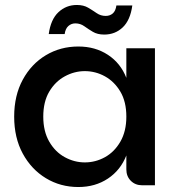

<svg xmlns="http://www.w3.org/2000/svg" viewBox="-20 -745 718 772"><path d="M295 7Q223 7 164.5 -28.5Q106 -64 71.5 -127.5Q37 -191 37 -276Q37 -361 71.5 -424.5Q106 -488 164.5 -523Q223 -558 295 -558Q363 -558 414 -524.5Q465 -491 488 -432V-551H603V0H552Q524 0 506 -18Q488 -36 488 -64V-120Q465 -61 414 -27Q363 7 295 7ZM321 -92Q364 -92 402 -113Q440 -134 464 -175.5Q488 -217 488 -276Q488 -336 464 -376.5Q440 -417 402 -438Q364 -459 321 -459Q279 -459 240.5 -438Q202 -417 178 -376.5Q154 -336 154 -276Q154 -217 178 -175.5Q202 -134 240.5 -113Q279 -92 321 -92ZM399 -606Q372 -606 353.5 -617Q335 -628 319 -639.5Q303 -651 283 -651Q267 -651 255 -640.5Q243 -630 240 -608H176Q184 -667 215 -696Q246 -725 289 -725Q316 -725 334.5 -714Q353 -703 369 -692Q385 -681 405 -681Q422 -681 433.5 -691Q445 -701 448 -723H512Q504 -664 473.5 -635Q443 -606 399 -606Z"/></svg>

Font: Parkinsans Light Medium
Style: Regular
Weight: 500
Version: Version 1.000